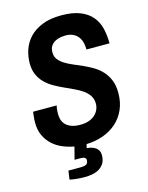

<svg xmlns="http://www.w3.org/2000/svg" viewBox="-129 -778 805 1041"><g transform="rotate(-15 273.5 -258.0)"><path d="M30.8 -171.9Q30.8 -180.7 31.2 -189.7Q31.7 -198.7 32.7 -207.3Q33.7 -215.8 34.4 -222.4Q35.2 -229 36.1 -232.9H168Q166.5 -227.1 164.8 -215.3Q163.1 -203.6 163.1 -185.1Q163.1 -171.9 166.7 -156.7Q170.4 -141.6 181.6 -128.4Q192.9 -115.2 213.4 -106.7Q233.9 -98.1 267.1 -98.1Q293.5 -98.1 314 -105.5Q334.5 -112.8 348.1 -125.2Q361.8 -137.7 368.9 -153.8Q376 -169.9 376 -187Q376 -213.4 363.5 -232.4Q351.1 -251.5 330.6 -265.9Q310.1 -280.3 284.2 -292.2Q258.3 -304.2 231 -316.7Q203.6 -329.1 177.7 -343.8Q151.9 -358.4 131.3 -378.7Q110.8 -398.9 98.4 -426.3Q85.9 -453.6 85.9 -491.2Q85.9 -528.3 98.1 -565.4Q110.4 -602.5 137.7 -632.1Q165 -661.6 209.5 -679.9Q253.9 -698.2 317.9 -698.2Q382.8 -698.2 424.6 -680.9Q466.3 -663.6 490.2 -634.3Q514.2 -605 523.2 -565.9Q532.2 -526.9 532.2 -483.9H402.8Q402.8 -505.9 397.7 -524.7Q392.6 -543.5 381.3 -557.4Q370.1 -571.3 352.8 -579.1Q335.4 -586.9 311 -586.9Q302.7 -586.9 287.6 -585Q272.5 -583 257.3 -575.9Q242.2 -568.8 231.2 -554.7Q220.2 -540.5 220.2 -516.1Q220.2 -492.7 232.7 -476.6Q245.1 -460.4 265.4 -447.8Q285.6 -435.1 311.5 -424.3Q337.4 -413.6 364.5 -401.4Q391.6 -389.2 417.5 -373.8Q443.4 -358.4 463.6 -336.4Q483.9 -314.5 496.3 -284.4Q508.8 -254.4 508.8 -212.9Q508.8 -160.2 490.5 -119.1Q472.2 -78.1 440.2 -49.6Q408.2 -21 364.7 -5.4Q321.3 10.3 270.5 11.7L265.6 33.2Q279.8 34.2 292.5 37.8Q305.2 41.5 314.7 48.3Q324.2 55.2 329.8 65.4Q335.4 75.7 335.4 89.8Q335.4 118.7 324.2 136.5Q313 154.3 295.4 164.6Q277.8 174.8 256.3 178.5Q234.9 182.1 214.4 182.1Q193.4 182.1 170.9 179.9Q148.4 177.7 131.3 173.8L138.2 125H209.5Q227.5 125 238.5 119.1Q249.5 113.3 249.5 95.2Q249.5 85.9 242.2 81.5Q234.9 77.1 218.3 77.1H185.5L203.6 7.3Q170.9 1.5 139.9 -11.5Q108.9 -24.4 84.7 -46.4Q60.5 -68.4 45.7 -99.4Q30.8 -130.4 30.8 -171.9Z"/></g></svg>

Font: Archivo Narrow
Style: Bold Italic
Weight: 700
Italic angle: -8°
Designer: Hector Gatti
Foundry: Hector Gatti
Version: 1.002; ttfautohint (v0.8)